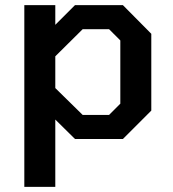

<svg xmlns="http://www.w3.org/2000/svg" viewBox="-20 -543 676 750"><path d="M75 187V-523H196V-446L273 -523H460L571 -411V-111L460 0H273L196 -76V187ZM303 -94H406L450 -138V-385L406 -429H303L196 -323V-199Z"/></svg>

Font: Tomorrow Medium
Style: Regular
Weight: 500
Designer: Tony de Marco, Monica Rizzolli
Foundry: Just in Type
Version: Version 2.002